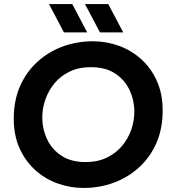

<svg xmlns="http://www.w3.org/2000/svg" viewBox="-20 -917 841 949"><path d="M393 12Q326 12 264 -10.5Q202 -33 153.5 -77Q105 -121 76.5 -184.5Q48 -248 48 -330Q48 -421 79.5 -492Q111 -563 166 -612.5Q221 -662 291 -687.5Q361 -713 439 -713Q506 -713 568 -690.5Q630 -668 678.5 -624Q727 -580 755.5 -516.5Q784 -453 784 -371Q784 -280 752.5 -209Q721 -138 666 -88.5Q611 -39 541 -13.5Q471 12 393 12ZM403 -116Q462 -116 507 -137.5Q552 -159 582.5 -195Q613 -231 628.5 -275Q644 -319 644 -365Q644 -421 620.5 -471.5Q597 -522 549.5 -553.5Q502 -585 429 -585Q370 -585 325 -563.5Q280 -542 250 -506Q220 -470 204.5 -426Q189 -382 189 -336Q189 -280 212.5 -229.5Q236 -179 283.5 -147.5Q331 -116 403 -116ZM474 -757 400 -897H515L589 -757ZM296 -757 222 -897H337L411 -757Z"/></svg>

Font: MuseoModerno Thin SemiBold
Style: Italic
Weight: 600
Italic angle: -9°
Version: Version 1.003